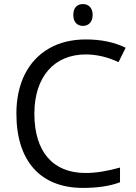

<svg xmlns="http://www.w3.org/2000/svg" viewBox="-20 -919 671 949"><path d="M342.3 -845.2C342.3 -882.3 362.8 -898.9 390.1 -898.9C416 -898.9 438 -881.8 438 -845.2C438 -808.6 416 -791 390.1 -791C362.8 -791 342.3 -808.6 342.3 -845.2ZM573.2 -18.1C523.9 0.5 462.9 9.8 390.1 9.8C179.7 9.8 61 -123 61 -357.9C61 -504.9 117.7 -619.1 221.7 -679.2C273.4 -709 334.5 -724.1 404.8 -724.1C479.5 -724.1 544.9 -710.4 601.1 -683.1L565.9 -611.8C511.7 -637.2 458 -649.9 403.8 -649.9C247.1 -649.9 149.9 -538.6 149.9 -356.9C149.9 -169.9 240.7 -64 402.8 -64C452.6 -64 509.3 -72.8 573.2 -90.8Z"/></svg>

Font: OpenSansEmoji
Style: Regular
Weight: 400
Foundry: MorbZ
Version: Version 1.000;PS 001.000;hotconv 1.0.70;makeotf.lib2.5.58329